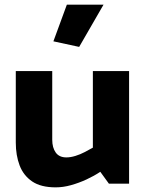

<svg xmlns="http://www.w3.org/2000/svg" viewBox="-20 -790 629 827"><path d="M380 -484V-154Q364 -145 345 -135Q326 -125 305 -118.5Q284 -112 266 -112Q235 -112 220 -133Q205 -154 205 -188V-484H48V-176Q48 -121 64.5 -77.5Q81 -34 118.5 -8.5Q156 17 220 17Q252 17 286 7.5Q320 -2 352.5 -17Q385 -32 412 -50L449 1H536V-484ZM321 -588 426 -770H268L210 -612Z"/></svg>

Font: Catamaran Thin ExtraBold
Style: Regular
Weight: 800
Version: Version 2.000